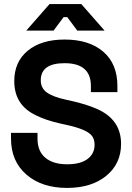

<svg xmlns="http://www.w3.org/2000/svg" viewBox="-20 -908 646 942"><path d="M309 14Q185 14 109.5 -51.5Q34 -117 34 -228V-256H164V-228Q164 -166 202.5 -134Q241 -102 309 -102Q375 -102 409.5 -128Q444 -154 444 -198Q444 -228 428 -245Q401 -275 303 -296L280 -301Q204 -318 157 -342Q50 -392 50 -510Q50 -605 116.5 -659.5Q183 -714 297 -714Q417 -714 486.5 -654.5Q556 -595 556 -486V-456H426V-486Q426 -598 297 -598Q180 -598 180 -514Q180 -476 209.5 -454.5Q239 -433 303 -419L326 -414Q406 -396 457 -373Q574 -321 574 -202Q574 -105 501.5 -45.5Q429 14 309 14ZM243 -758H109L223 -888H379L493 -758H359L310 -824H292Z"/></svg>

Font: Rootstock Sans Headline
Style: Bold
Weight: 700
Designer: Florian Karsten
Foundry: Florian Karsten
Version: Version 2.000;FEAKit 1.0